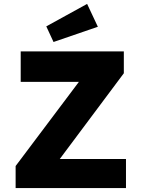

<svg xmlns="http://www.w3.org/2000/svg" viewBox="-20 -963 723 983"><path d="M60 0V-113L384 -544H86V-700H614V-588L286 -149H625V0ZM254 -748 217 -828 426 -943 481 -826Z"/></svg>

Font: Mach
Style: Bold
Weight: 700
Version: Version 1.002